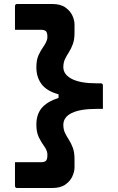

<svg xmlns="http://www.w3.org/2000/svg" viewBox="-20 -780 590 961"><path d="M162 -443Q162 -480 173 -504Q184 -528 197 -546Q210 -564 215 -581Q217 -586 217 -591Q217 -596 217 -602Q216 -619 208.5 -625Q201 -631 182 -631H55V-749Q55 -760 66 -760H241Q283 -760 307.5 -742.5Q332 -725 342.5 -701.5Q353 -678 353 -658V-616Q353 -582 344.5 -559Q336 -536 325 -519Q314 -502 305.5 -484.5Q297 -467 297 -444Q297 -407 339.5 -385Q382 -363 463 -363H484Q495 -363 495 -352V-235H463Q382 -235 339.5 -214.5Q297 -194 297 -155Q297 -132 305.5 -114.5Q314 -97 325 -80Q336 -63 344.5 -40.5Q353 -18 353 17V59Q353 78 342.5 102Q332 126 307.5 143.5Q283 161 241 161H66Q55 161 55 150V32H182Q201 32 208.5 26Q216 20 217 3V-12Q214 -31 200.5 -49Q187 -67 174.5 -92.5Q162 -118 162 -156Q162 -207 188.5 -239Q215 -271 273 -290V-308Q214 -324 188 -359Q162 -394 162 -443Z"/></svg>

Font: Recursive Sn Lnr St
Style: Bold
Weight: 700
Version: Version 1.079;hotconv 1.0.112;makeotfexe 2.5.65598; ttfautoh